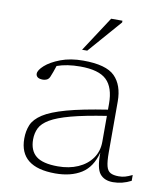

<svg xmlns="http://www.w3.org/2000/svg" viewBox="-83 -800 752 879"><g transform="rotate(10 293.0 -361.0)"><path d="M500 3.5Q460 3.5 439.5 -21.5Q419 -46.5 420 -120Q402 -50.5 353.8 -20.2Q305.5 10 233 10Q66 10 66 -123Q66 -158.5 78 -187Q90 -215.5 125.8 -238.8Q161.5 -262 232.2 -281.8Q303 -301.5 420.5 -319.5V-347Q420.5 -422.5 384.2 -457.2Q348 -492 262 -492Q199.5 -492 154 -475.5Q149 -460 143.8 -445.8Q138.5 -431.5 134.5 -422Q129.5 -411 120.8 -407Q112 -403 103.5 -403Q86 -403 78.2 -409.2Q70.5 -415.5 70.5 -425Q70.5 -441.5 95.5 -464Q120.5 -486.5 165.8 -503.8Q211 -521 270.5 -521Q377 -521 417.5 -480.5Q458 -440 458 -364V-127Q458 -85.5 463.5 -64Q469 -42.5 483 -35Q497 -27.5 521.5 -27.5Q537 -27.5 550.5 -31.2Q564 -35 584 -44.5V-17.5Q543.5 3.5 500 3.5ZM106.5 -126Q106.5 -74.5 137.5 -49.2Q168.5 -24 239 -24Q291.5 -24 332.5 -42Q373.5 -60 397 -93Q420.5 -126 420.5 -170.5V-290.5Q319.5 -275 257.2 -258.2Q195 -241.5 162.2 -222Q129.5 -202.5 118 -178.8Q106.5 -155 106.5 -126ZM256 -569 362.5 -732H415V-724L280 -569Z"/></g></svg>

Font: Newsreader Caption ExtraLight
Style: Regular
Weight: 275
Designer: Hugues Gentile
Foundry: Production Type
Version: Version 1.001